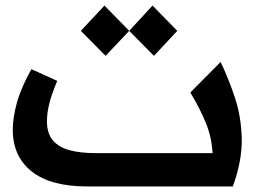

<svg xmlns="http://www.w3.org/2000/svg" viewBox="-20 -671 955 691"><path d="M294 0Q162 0 94 -54Q26 -108 26 -204Q26 -248 41 -302Q56 -356 93 -422L186 -380Q165 -330 157 -296.5Q149 -263 149 -235Q149 -190 171 -165Q193 -140 232 -130Q271 -120 321 -120H745Q742 -177 720.5 -229.5Q699 -282 665 -338L774 -448Q803 -387 825.5 -319.5Q848 -252 850 -173Q852 -94 818 0ZM360 -470 271 -560 356 -651 445 -560ZM534 -470 445 -560 529 -651 618 -560Z"/></svg>

Font: Readex Pro Medium
Style: Regular
Weight: 500
Designer: Bonnie Shaver-Troup, Thomas Jockin
Foundry: Lexend
Version: Version 1.204; ttfautohint (v1.8.4.7-5d5b)